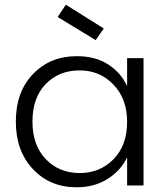

<svg xmlns="http://www.w3.org/2000/svg" viewBox="-20 -795 715 823"><path d="M47.9 -273.9Q47.9 -401.4 121.6 -477.8Q195.3 -554.2 309.1 -554.2Q390.1 -554.2 444.8 -518.1Q499.5 -481.9 524.9 -425.8V-545.9H595.2V0H524.9V-121.1Q499 -64.9 442.1 -28.6Q385.3 7.8 308.1 7.8Q194.3 7.8 121.1 -70.1Q47.9 -147.9 47.9 -273.9ZM119.1 -273.9Q119.1 -172.4 176.3 -112.8Q233.4 -53.2 321.8 -53.2Q408.2 -53.2 466.6 -112.5Q524.9 -171.9 524.9 -272.9Q524.9 -371.1 466.6 -432.1Q408.2 -493.2 321.8 -493.2Q232.4 -493.2 175.8 -434.6Q119.1 -376 119.1 -273.9ZM227.1 -722.2 262.2 -774.9 424.8 -672.9 390.1 -623Z"/></svg>

Font: PoppinsZ Light
Style: Regular
Weight: 300
Designer: Ninad Kale (Devanagari), Jonny Pinhorn (Latin)
Foundry: Indian Type Foundry
Version: Version 3.002;FEAKit 1.0